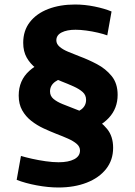

<svg xmlns="http://www.w3.org/2000/svg" viewBox="-20 -748 599 852"><path d="M239 84Q194 84 143 74.5Q92 65 54 50L73 -56Q93 -50 122 -43.5Q151 -37 182.5 -32.5Q214 -28 240 -28Q284 -28 309.5 -41.5Q335 -55 335 -80Q335 -97 320.5 -109.5Q306 -122 282.5 -132.5Q259 -143 230 -154Q202 -165 173 -178.5Q144 -192 119 -211.5Q94 -231 78.5 -258.5Q63 -286 63 -324Q63 -391 110 -433.5Q157 -476 233 -489L280 -405Q248 -402 225 -385.5Q202 -369 202 -342Q202 -322 217.5 -309Q233 -296 258 -286Q283 -276 314 -264Q352 -250 390.5 -229Q429 -208 455.5 -175.5Q482 -143 482 -92Q482 -38 451 1.5Q420 41 365 62.5Q310 84 239 84ZM287 -242Q321 -247 341.5 -263Q362 -279 362 -305Q362 -326 347 -339.5Q332 -353 306.5 -364.5Q281 -376 250 -388Q223 -399 194 -412.5Q165 -426 139.5 -445.5Q114 -465 98.5 -492.5Q83 -520 83 -558Q83 -612 112.5 -650Q142 -688 194 -708Q246 -728 313 -728Q356 -728 400 -719Q444 -710 475 -697L456 -591Q440 -597 414.5 -603Q389 -609 362.5 -612.5Q336 -616 315 -616Q277 -616 253.5 -604Q230 -592 230 -569Q230 -553 244.5 -540.5Q259 -528 282 -518.5Q305 -509 333 -498Q371 -484 410 -463.5Q449 -443 475.5 -410.5Q502 -378 502 -327Q502 -267 463 -225Q424 -183 357 -165Z"/></svg>

Font: Murecho Thin
Style: Bold
Weight: 700
Version: Version 1.010